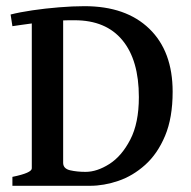

<svg xmlns="http://www.w3.org/2000/svg" viewBox="-20 -599 615 619"><path d="M20 0V-28.8Q82.5 -41.5 82.5 -56.2V-523.4Q64.9 -521 49.1 -518.8Q33.2 -516.6 20 -514.6L14.2 -552.2Q43 -559.6 84.2 -565.7Q125.5 -571.8 169.9 -575.4Q214.4 -579.1 252.4 -579.1Q386.2 -579.1 461.4 -506.3Q536.6 -433.6 536.6 -303.2Q536.6 -219.2 512.2 -161.1Q487.8 -103 448 -67.4Q408.2 -31.7 361.6 -15.9Q314.9 0 270.5 0H236.8Q201.7 0 172.1 0Q142.6 0 110.6 0Q78.6 0 36.6 0ZM255.9 -44.9Q292.5 -44.9 332.3 -70.1Q372.1 -95.2 399.9 -148.7Q427.7 -202.1 427.7 -286.1Q427.7 -405.3 374.5 -469.5Q321.3 -533.7 220.7 -533.7Q211.4 -533.7 202.4 -533.7Q193.4 -533.7 183.6 -533.2V-74.2Q183.6 -55.2 206.1 -50Q228.5 -44.9 255.9 -44.9Z"/></svg>

Font: Dai Banna SIL Medium
Style: Regular
Weight: 500
Designer: Victor Gaultney
Foundry: SIL International
Version: Version 4.000